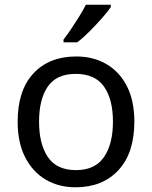

<svg xmlns="http://www.w3.org/2000/svg" viewBox="-20 -786 645 816"><path d="M551 -269Q551 -136 483.5 -63Q416 10 301 10Q230 10 174.5 -22.5Q119 -55 87 -117.5Q55 -180 55 -269Q55 -402 122 -474Q189 -546 304 -546Q377 -546 432.5 -513.5Q488 -481 519.5 -419.5Q551 -358 551 -269ZM146 -269Q146 -174 183.5 -118.5Q221 -63 303 -63Q384 -63 422 -118.5Q460 -174 460 -269Q460 -364 422 -418Q384 -472 302 -472Q220 -472 183 -418Q146 -364 146 -269ZM451 -756Q439 -738 414 -709.5Q389 -681 360.5 -652.5Q332 -624 308 -606H250V-618Q265 -637 282.5 -663Q300 -689 317 -716.5Q334 -744 345 -766H451Z"/></svg>

Font: Noto Sans Medefaidrin
Style: Regular
Weight: 400
Designer: Dalton Maag Ltd
Foundry: Dalton Maag Ltd
Version: Version 1.002; ttfautohint (v1.8.4.7-5d5b)